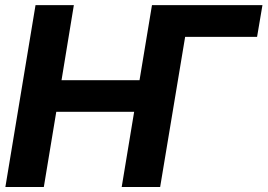

<svg xmlns="http://www.w3.org/2000/svg" viewBox="-20 -748 1070 768"><path d="M1029.8 -727.5 1008.3 -600.6H692.9L588.4 -727.5ZM1.5 0 122.1 -727.5H275.4L226.1 -427.2H538.1L587.9 -727.5H741.7L620.6 0H466.8L516.6 -300.8H205.1L155.3 0Z"/></svg>

Font: Inter Tight
Style: Bold Italic
Weight: 700
Italic angle: -9.39999°
Designer: Rasmus Andersson
Foundry: rsms
Version: Version 3.004